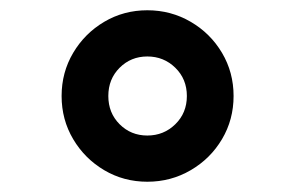

<svg xmlns="http://www.w3.org/2000/svg" viewBox="-20 -777 575 374"><path d="M100 -590Q100 -636 122.5 -674Q145 -712 183 -734.5Q221 -757 267 -757Q313 -757 351.5 -734.5Q390 -712 412.5 -674Q435 -636 435 -590Q435 -544 412.5 -506Q390 -468 351.5 -445.5Q313 -423 267 -423Q221 -423 183 -445.5Q145 -468 122.5 -506Q100 -544 100 -590ZM267 -513Q299 -513 321.5 -535Q344 -557 344 -590Q344 -623 321.5 -645Q299 -667 267 -667Q235 -667 213 -645Q191 -623 191 -590Q191 -557 213 -535Q235 -513 267 -513Z"/></svg>

Font: Eudoxus Sans
Style: Bold
Weight: 700
Designer: Stijn de Vries
Foundry: tokotype
Version: Version 2.005